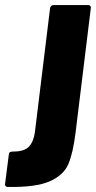

<svg xmlns="http://www.w3.org/2000/svg" viewBox="-127 -537 380 759"><path d="M-107 190 -92 73Q-91 66 -86.5 64Q-82 62 -73 62Q-31 62 -12.5 42.5Q6 23 11 -15L71 -505Q72 -510 75.5 -513.5Q79 -517 84 -517H222Q227 -517 230 -513.5Q233 -510 232 -505L172 -15Q162 68 143 112Q124 156 69 180Q14 204 -97 202Q-102 202 -105 198.5Q-108 195 -107 190Z"/></svg>

Font: Barlow Condensed ExtraBold
Style: Italic
Weight: 800
Width: 3
Italic angle: -7°
Designer: Jeremy Tribby
Foundry: Tribby Type
Version: Version 1.408